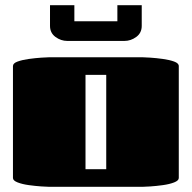

<svg xmlns="http://www.w3.org/2000/svg" viewBox="-20 -721 740 741"><path d="M530 0H170Q162 0 139.5 -1.5Q117 -3 91.5 -6.5Q66 -10 48 -17Q30 -24 30 -34V-466Q30 -477 48 -483.5Q66 -490 91.5 -493.5Q117 -497 139.5 -498.5Q162 -500 170 -500H530Q538 -500 560.5 -498.5Q583 -497 608.5 -493.5Q634 -490 652 -483.5Q670 -477 670 -466V-34Q670 -24 652 -17Q634 -10 608.5 -6.5Q583 -3 560.5 -1.5Q538 0 530 0ZM310 -68H390V-432H310ZM173 -701H267V-639H433V-701H527V-621Q527 -594 506 -578.5Q485 -563 460 -563H240Q215 -563 194 -578.5Q173 -594 173 -621Z"/></svg>

Font: Gajraj One
Style: Regular
Weight: 400
Designer: Saurabh Sharma
Foundry: Saurabh Sharma
Version: Version 1.000